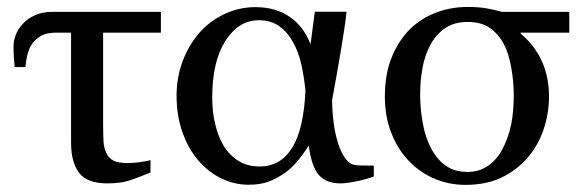

<svg xmlns="http://www.w3.org/2000/svg" viewBox="-20 -515 1661 550"><path d="M440.9 -421.4H275.4V-162.6Q275.4 -132.3 276.4 -111.8Q277.3 -91.3 284.7 -76.7Q291.5 -62 304.9 -54.9Q318.4 -47.9 346.7 -47.9Q359.9 -47.9 380.9 -50.5Q401.9 -53.2 411.1 -56.6V-21Q379.4 -7.8 353.5 1.2Q327.6 10.3 286.6 10.3Q229.5 10.3 206.5 -20Q183.6 -50.3 183.6 -106.4V-421.4H139.6Q113.8 -421.4 98.1 -412.6Q82.5 -403.8 72.3 -390.1Q64 -377.9 59.3 -361.1Q54.7 -344.2 52.7 -322.8H22Q21 -334 19.8 -350.3Q18.6 -366.7 18.6 -380.4Q18.6 -397.5 24.9 -414.6Q31.2 -431.6 45.9 -447.3Q59.1 -461.9 80.3 -471.4Q101.6 -481 129.4 -481H440.9Z M1050.8 -9.3Q1025.9 -0.5 998.5 4.9Q971.2 10.3 955.6 10.3Q914.6 10.3 893.6 -13.4Q872.6 -37.1 864.3 -98.1Q851.6 -77.1 833.3 -54.9Q814.9 -32.7 794.9 -19Q772 -2.9 748.5 5.6Q725.1 14.2 691.9 14.2Q651.4 14.2 614 -3.9Q576.7 -22 547.9 -55.7Q519 -89.4 502.4 -136.7Q485.8 -184.1 485.8 -241.2Q485.8 -293.5 503.4 -340.3Q521 -387.2 552.7 -422.9Q583 -456.5 624.8 -475.6Q666.5 -494.6 711.4 -494.6Q769.5 -494.6 810.1 -466.6Q850.6 -438.5 869.6 -388.2L881.8 -481.4H972.7Q969.2 -446.8 957.8 -377.9Q946.3 -309.1 931.2 -227.5Q932.6 -155.8 947.5 -107.7Q962.4 -59.6 985.8 -45.9Q993.2 -41.5 1013.7 -41Q1034.2 -40.5 1050.8 -40.5ZM855 -255.4Q851.6 -291 843.8 -327.6Q835.9 -364.3 820.3 -392.6Q805.2 -421.4 781 -439.2Q756.8 -457 721.2 -457Q663.6 -457 625.7 -397.9Q587.9 -338.9 587.9 -235.4Q587.9 -195.8 596.2 -160.4Q604.5 -125 619.6 -99.1Q635.7 -71.8 661.9 -54.9Q688 -38.1 724.1 -38.1Q783.7 -38.1 816.9 -91.6Q850.1 -145 855 -255.4Z M1419.4 -87.9Q1436.5 -120.6 1444.1 -157.7Q1451.7 -194.8 1451.7 -242.7Q1451.7 -280.3 1444.6 -321Q1437.5 -361.8 1423.3 -388.7Q1407.2 -418.5 1382.8 -435.3Q1358.4 -452.1 1319.3 -452.1Q1279.8 -452.1 1253.7 -433.3Q1227.5 -414.6 1211.9 -384.8Q1197.3 -357.4 1190.4 -321Q1183.6 -284.7 1183.6 -245.1Q1183.6 -202.1 1191.2 -161.4Q1198.7 -120.6 1215.3 -89.4Q1231.9 -58.1 1257.1 -40.3Q1282.2 -22.5 1319.3 -22.5Q1353 -22.5 1378.4 -40.3Q1403.8 -58.1 1419.4 -87.9ZM1418 -481H1610.8V-421.4H1471.2V-418.9Q1511.2 -385.7 1532 -340.1Q1552.7 -294.4 1552.7 -239.3Q1552.7 -189.9 1536.9 -143.6Q1521 -97.2 1490.7 -62.5Q1459.5 -26.9 1416 -6.1Q1372.6 14.6 1313 14.6Q1267.1 14.6 1225.6 -2.7Q1184.1 -20 1151.9 -53.2Q1120.1 -85.9 1101.3 -133.1Q1082.5 -180.2 1082.5 -238.8Q1082.5 -297.4 1099.1 -343Q1115.7 -388.7 1147 -423.8Q1177.2 -457 1222.2 -476.1Q1267.1 -495.1 1320.3 -495.1Q1348.1 -495.1 1369.9 -491.7Q1391.6 -488.3 1418 -481Z"/></svg>

Font: UniBurma_GGSerif
Style: Book
Weight: 400
Designer: Victor San Kho Lin (for Burmese only and related typography optimization with it)
Foundry: http://www.unimm.org
Version: 2.0